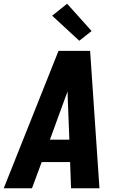

<svg xmlns="http://www.w3.org/2000/svg" viewBox="-32 -1007 652 1027"><path d="M-12 0 281 -735H450L500 0H348L343 -140H191L139 0ZM339 -260 330 -490Q330 -497 330 -504Q330 -511 329 -518Q327 -511 324.5 -504Q322 -497 319 -490L235 -260ZM392 -789 247 -923 327 -987 458 -841Z"/></svg>

Font: Iosevka SS04 Heavy Extended
Style: Italic
Weight: 900
Width: 7
Italic angle: -9°
Monospace: yes
Designer: Belleve Invis
Foundry: Belleve Invis
Version: Version 19.0.0; ttfautohint (v1.8.4)